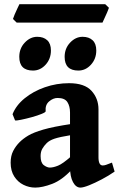

<svg xmlns="http://www.w3.org/2000/svg" viewBox="-20 -854 553 889"><path d="M510.7 -59.6Q483.4 -40.5 451.4 -23.7Q419.4 -6.8 392.6 3.9Q365.7 14.6 352.5 14.6Q331.5 14.6 317.9 -11Q304.2 -36.6 304.2 -80.1V-333Q304.2 -362.3 292 -381.3Q279.8 -400.4 246.6 -400.4Q226.1 -400.4 207.3 -384.3Q188.5 -368.2 191.4 -338.9Q191.9 -334.5 172.9 -326.7Q153.8 -318.8 127.2 -311.5Q100.6 -304.2 78.1 -299.6Q55.7 -294.9 49.8 -296.4L38.1 -325.2Q54.2 -366.2 94 -398.7Q133.8 -431.2 187.7 -450Q241.7 -468.8 299.8 -468.8Q371.6 -468.8 403.8 -433.3Q436 -397.9 436 -347.7V-126Q436 -87.9 455.6 -87.9Q462.4 -87.9 470.7 -90.6Q479 -93.3 498.5 -101.1ZM309.1 -228.5Q255.4 -219.7 231.9 -211.7Q208.5 -203.6 196.3 -191.4Q183.6 -178.7 175.8 -165Q168 -151.4 168 -131.3Q168 -100.1 183.1 -89.1Q198.2 -78.1 210.9 -78.1Q226.6 -78.1 248.5 -86.9Q270.5 -95.7 309.1 -129.9L313 -69.3Q267.1 -20 221.7 -2.7Q176.3 14.6 143.1 14.6Q114.7 14.6 88.6 1.7Q62.5 -11.2 45.9 -37.1Q29.3 -63 29.3 -100.6Q29.3 -132.3 41 -155Q52.7 -177.7 70.8 -195.8Q86.9 -211.9 110.8 -226.3Q134.8 -240.7 181.2 -254.2Q227.5 -267.6 309.1 -279.8ZM215.8 -620.1Q215.8 -581.5 191.2 -554.4Q166.5 -527.3 132.8 -527.3Q69.3 -527.3 69.3 -590.8Q69.3 -629.9 94.7 -656.7Q120.1 -683.6 152.3 -683.6Q181.6 -683.6 198.7 -667.7Q215.8 -651.9 215.8 -620.1ZM425.8 -620.1Q425.8 -581.5 401.1 -554.4Q376.5 -527.3 342.8 -527.3Q279.3 -527.3 279.3 -590.8Q279.3 -629.9 304.7 -656.7Q330.1 -683.6 362.3 -683.6Q391.6 -683.6 408.7 -667.7Q425.8 -651.9 425.8 -620.1ZM484.4 -817.9Q482.4 -811 476.1 -796.6Q469.7 -782.2 463.4 -768.6Q457 -754.9 454.6 -749.5H57.1L40 -766.1Q42 -773.4 47.9 -787.1Q53.7 -800.8 60.3 -814.5Q66.9 -828.1 69.8 -834.5H467.3Z"/></svg>

Font: Gentium Book Plus
Style: Bold
Weight: 700
Designer: Victor Gaultney, Annie Olsen, Iska Routamaa, Becca Hirsbrunner
Foundry: SIL International
Version: Version 6.101